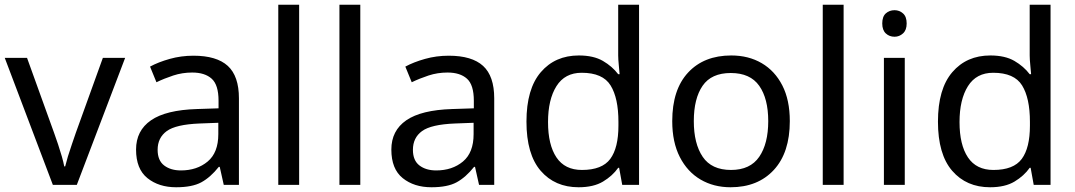

<svg xmlns="http://www.w3.org/2000/svg" viewBox="-20 -780 4537 810"><path d="M203 0 0 -536H94L208 -220Q216 -198 225 -171Q234 -144 241 -119.5Q248 -95 251 -78H255Q259 -95 266.5 -120Q274 -145 283.5 -172Q293 -199 300 -220L414 -536H508L304 0Z M796 -545Q894 -545 941 -502Q988 -459 988 -365V0H924L907 -76H903Q868 -32 829.5 -11Q791 10 723 10Q650 10 602 -28.5Q554 -67 554 -149Q554 -229 617 -272.5Q680 -316 811 -320L902 -323V-355Q902 -422 873 -448Q844 -474 791 -474Q749 -474 711 -461.5Q673 -449 640 -433L613 -499Q648 -518 696 -531.5Q744 -545 796 -545ZM822 -259Q722 -255 683.5 -227Q645 -199 645 -148Q645 -103 672.5 -82Q700 -61 743 -61Q811 -61 856 -98.5Q901 -136 901 -214V-262Z M1242 0H1154V-760H1242Z M1500 0H1412V-760H1500Z M1873 -545Q1971 -545 2018 -502Q2065 -459 2065 -365V0H2001L1984 -76H1980Q1945 -32 1906.5 -11Q1868 10 1800 10Q1727 10 1679 -28.5Q1631 -67 1631 -149Q1631 -229 1694 -272.5Q1757 -316 1888 -320L1979 -323V-355Q1979 -422 1950 -448Q1921 -474 1868 -474Q1826 -474 1788 -461.5Q1750 -449 1717 -433L1690 -499Q1725 -518 1773 -531.5Q1821 -545 1873 -545ZM1899 -259Q1799 -255 1760.5 -227Q1722 -199 1722 -148Q1722 -103 1749.5 -82Q1777 -61 1820 -61Q1888 -61 1933 -98.5Q1978 -136 1978 -214V-262Z M2421 10Q2321 10 2261 -59.5Q2201 -129 2201 -267Q2201 -405 2261.5 -475.5Q2322 -546 2422 -546Q2484 -546 2523.5 -523Q2563 -500 2588 -467H2594Q2593 -480 2590.5 -505.5Q2588 -531 2588 -546V-760H2676V0H2605L2592 -72H2588Q2564 -38 2524 -14Q2484 10 2421 10ZM2435 -63Q2520 -63 2554.5 -109.5Q2589 -156 2589 -250V-266Q2589 -366 2556 -419.5Q2523 -473 2434 -473Q2363 -473 2327.5 -416.5Q2292 -360 2292 -265Q2292 -169 2327.5 -116Q2363 -63 2435 -63Z M3312 -269Q3312 -136 3244.5 -63Q3177 10 3062 10Q2991 10 2935.5 -22.5Q2880 -55 2848 -117.5Q2816 -180 2816 -269Q2816 -402 2883 -474Q2950 -546 3065 -546Q3138 -546 3193.5 -513.5Q3249 -481 3280.5 -419.5Q3312 -358 3312 -269ZM2907 -269Q2907 -174 2944.5 -118.5Q2982 -63 3064 -63Q3145 -63 3183 -118.5Q3221 -174 3221 -269Q3221 -364 3183 -418Q3145 -472 3063 -472Q2981 -472 2944 -418Q2907 -364 2907 -269Z M3539 0H3451V-760H3539Z M3754 -737Q3774 -737 3789.5 -723.5Q3805 -710 3805 -681Q3805 -653 3789.5 -639Q3774 -625 3754 -625Q3732 -625 3717 -639Q3702 -653 3702 -681Q3702 -710 3717 -723.5Q3732 -737 3754 -737ZM3797 -536V0H3709V-536Z M4157 10Q4057 10 3997 -59.5Q3937 -129 3937 -267Q3937 -405 3997.5 -475.5Q4058 -546 4158 -546Q4220 -546 4259.5 -523Q4299 -500 4324 -467H4330Q4329 -480 4326.5 -505.5Q4324 -531 4324 -546V-760H4412V0H4341L4328 -72H4324Q4300 -38 4260 -14Q4220 10 4157 10ZM4171 -63Q4256 -63 4290.5 -109.5Q4325 -156 4325 -250V-266Q4325 -366 4292 -419.5Q4259 -473 4170 -473Q4099 -473 4063.5 -416.5Q4028 -360 4028 -265Q4028 -169 4063.5 -116Q4099 -63 4171 -63Z"/></svg>

Font: Noto Sans Tifinagh Adrar
Style: Regular
Weight: 400
Designer: JamraPatel
Foundry: JamraPatel LLC
Version: Version 2.006; ttfautohint (v1.8.4.7-5d5b)